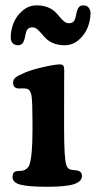

<svg xmlns="http://www.w3.org/2000/svg" viewBox="-20 -695 361 724"><path d="M238.8 -607.4Q252 -607.4 257.8 -614.3Q263.7 -621.1 266.1 -634.8Q270 -656.7 275.9 -665.8Q281.7 -674.8 294.9 -674.8Q307.1 -674.8 314.2 -666.3Q321.3 -657.7 321.3 -645Q321.3 -618.2 310.5 -591.3Q299.8 -564.5 276.9 -544.4Q253.9 -524.4 224.1 -524.4Q201.2 -524.4 183.3 -531.2Q165.5 -538.1 155.3 -548.1Q145 -558.1 136.7 -568.1Q128.4 -578.1 120.1 -585Q111.8 -591.8 103 -591.8Q89.8 -591.8 84.2 -585Q78.6 -578.1 76.2 -564.5Q72.3 -542.5 66.4 -533.4Q60.5 -524.4 46.9 -524.4Q36.1 -524.4 28.3 -531.7Q20.5 -539.1 20.5 -554.7Q20.5 -581.5 31.2 -608.4Q42 -635.3 65.2 -655Q88.4 -674.8 118.2 -674.8Q141.1 -674.8 158.9 -668Q176.8 -661.1 187 -651.1Q197.3 -641.1 205.3 -631.1Q213.4 -621.1 221.7 -614.3Q230 -607.4 238.8 -607.4ZM102.5 -203.6V-235.8Q102.5 -310.5 98.9 -333.7Q95.2 -356.9 81.1 -360.4Q72.8 -362.3 61 -361.6Q49.3 -360.8 45.4 -361.8Q29.3 -365.7 29.3 -382.3Q29.3 -395 38.1 -402.3Q46.9 -409.7 73.2 -420.9Q99.6 -432.1 143.1 -442.1Q186.5 -452.1 205.6 -452.1Q215.3 -452.1 218.8 -447.3Q222.2 -442.4 222.2 -430.7Q222.2 -425.8 221.9 -383.3Q221.7 -340.8 221.7 -252V-208.5Q221.7 -100.6 229.5 -74.7Q234.4 -57.1 249 -54.7Q254.4 -53.7 262.5 -53.2Q270.5 -52.7 274.9 -51.3Q289.1 -46.4 289.1 -31.7Q289.1 -10.7 259.3 -0.7Q229.5 9.3 157.2 9.3Q85.9 9.3 56.6 1.2Q27.3 -6.8 27.3 -27.3Q27.3 -45.4 39.6 -48.8Q44.4 -50.3 53.5 -50.5Q62.5 -50.8 66.4 -51.8Q73.7 -53.2 80.8 -59.1Q87.9 -64.9 90.8 -73.2Q102.5 -106 102.5 -203.6Z"/></svg>

Font: Cooper* SemiBold
Style: Regular
Weight: 600
Designer: Owen Earl
Foundry: indestructible type*
Version: Version 0.001